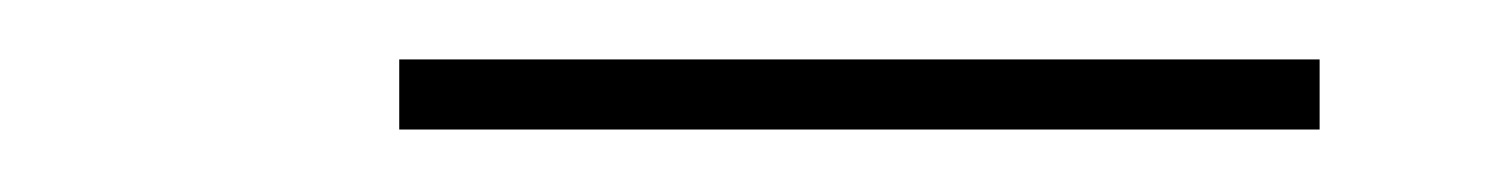

<svg xmlns="http://www.w3.org/2000/svg" viewBox="-20 -726 494 63"><path d="M111 -683.5V-706.5H413V-683.5Z"/></svg>

Font: Imbue 48pt Light
Style: Regular
Weight: 300
Designer: Tyler Finck
Foundry: Etcetera Type Company
Version: Version 1.102